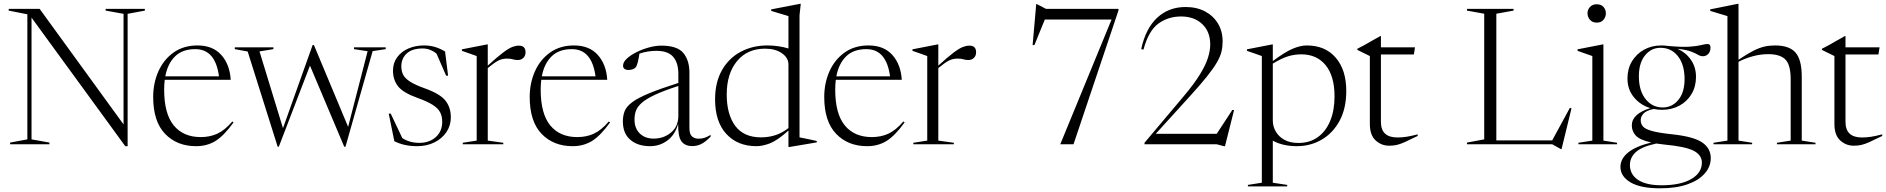

<svg xmlns="http://www.w3.org/2000/svg" viewBox="-20 -762 9960 1014"><path d="M124.5 -26V-686.5L26 -706V-715H189.5L632.5 -105V-689L538 -706V-715H745V-706L654 -689V10H641.5L146.5 -669V-26L241 -9V0H33.5V-9Z M1023 -522Q1103.5 -522 1148.5 -472Q1193.5 -422 1198.5 -340.5H850Q847 -316 847 -288Q847 -161.5 897.5 -99.8Q948 -38 1040.5 -38Q1088.5 -38 1127.8 -56Q1167 -74 1207 -120.5L1213.5 -115.5Q1162.5 -45 1118 -17.5Q1073.5 10 1015.5 10Q914.5 10 851.8 -55.2Q789 -120.5 789 -250Q789 -323 816.5 -385Q844 -447 896.5 -484.5Q949 -522 1023 -522ZM1011.5 -502.5Q943.5 -502.5 904.5 -464.2Q865.5 -426 853 -359H1136.5Q1117.5 -502.5 1011.5 -502.5Z M1921.5 -491.5 1849.5 -502.5V-512H2017V-502.5L1948 -492L1804.5 13H1798L1617 -415.5L1452.5 13H1446.5L1288 -490L1220 -502.5V-512H1424V-502.5L1350.5 -490.5L1474.5 -85L1631 -524H1638L1818.5 -92Z M2219.5 -522Q2250 -522 2276.5 -514.2Q2303 -506.5 2330.5 -490L2346.5 -362.5H2336L2285.5 -478.5Q2252.5 -506 2211.5 -506Q2157 -506 2128.2 -479.8Q2099.5 -453.5 2099.5 -411Q2099.5 -387.5 2108.5 -368.5Q2117.5 -349.5 2144.2 -331.8Q2171 -314 2224.5 -295Q2305 -266 2333 -230Q2361 -194 2361 -142Q2361 -99 2337.8 -64.5Q2314.5 -30 2274.2 -10Q2234 10 2183 10Q2113.5 10 2062.5 -16.5L2033 -162H2043.5L2104.5 -33Q2121 -21.5 2144.2 -14.5Q2167.5 -7.5 2194.5 -7.5Q2247.5 -7.5 2281.5 -38Q2315.5 -68.5 2315.5 -119Q2315.5 -147.5 2304.5 -168.8Q2293.5 -190 2265.5 -208Q2237.5 -226 2186 -244.5Q2109 -272 2082.2 -306.2Q2055.5 -340.5 2055.5 -388.5Q2055.5 -430 2077.8 -460Q2100 -490 2137.2 -506Q2174.5 -522 2219.5 -522Z M2720.5 -521Q2755.5 -521 2755.5 -486Q2755.5 -467.5 2744 -456.2Q2732.5 -445 2714.5 -445Q2699.5 -445 2688.5 -448.8Q2677.5 -452.5 2657 -452.5Q2632.5 -452.5 2611.8 -442Q2591 -431.5 2556 -402.5V-19.5L2638 -8V0H2424V-8L2497.5 -19.5V-466Q2488 -470 2467.5 -476.8Q2447 -483.5 2419.5 -493.5V-501.5L2553 -527.5H2556V-415.5Q2607.5 -462.5 2637.8 -485Q2668 -507.5 2686.2 -514.2Q2704.5 -521 2720.5 -521Z M3011.5 -522Q3092 -522 3137 -472Q3182 -422 3187 -340.5H2838.5Q2835.5 -316 2835.5 -288Q2835.5 -161.5 2886 -99.8Q2936.5 -38 3029 -38Q3077 -38 3116.2 -56Q3155.5 -74 3195.5 -120.5L3202 -115.5Q3151 -45 3106.5 -17.5Q3062 10 3004 10Q2903 10 2840.2 -55.2Q2777.5 -120.5 2777.5 -250Q2777.5 -323 2805 -385Q2832.5 -447 2885 -484.5Q2937.5 -522 3011.5 -522ZM3000 -502.5Q2932 -502.5 2893 -464.2Q2854 -426 2841.5 -359H3125Q3106 -502.5 3000 -502.5Z M3636.5 9.5Q3597 9.5 3578.8 -15.8Q3560.5 -41 3561.5 -108Q3545.5 -50.5 3505 -20.2Q3464.5 10 3413.5 10Q3348 10 3308.8 -23.8Q3269.5 -57.5 3269.5 -121Q3269.5 -151.5 3279.2 -175.8Q3289 -200 3318.8 -222.2Q3348.5 -244.5 3407 -268.8Q3465.5 -293 3562.5 -324V-372Q3562.5 -430 3535.2 -461.8Q3508 -493.5 3447 -493.5Q3401 -493.5 3357 -479Q3353.5 -454.5 3348.5 -434.2Q3343.5 -414 3337.5 -406.5Q3332 -400 3321.5 -396.2Q3311 -392.5 3300.5 -392.5Q3270.5 -392.5 3270.5 -415.5Q3270.5 -434 3290.8 -452.8Q3311 -471.5 3342.5 -487Q3374 -502.5 3408.5 -511.8Q3443 -521 3472 -521Q3557 -521 3589 -482Q3621 -443 3621 -379V-85Q3621 -53 3635 -41.2Q3649 -29.5 3669 -29.5Q3685.5 -29.5 3699.5 -33.8Q3713.5 -38 3733 -49.5V-40.5Q3707 -13.5 3684.5 -2Q3662 9.5 3636.5 9.5ZM3331 -130.5Q3331 -84 3359 -57Q3387 -30 3432 -30Q3485.5 -30 3524 -62.2Q3562.5 -94.5 3562.5 -150.5V-308Q3485 -283 3438.8 -261.2Q3392.5 -239.5 3369.2 -218.8Q3346 -198 3338.5 -176.8Q3331 -155.5 3331 -130.5Z M4293.5 -10 4148 14.5H4144V-72.5Q4086 -20.5 4046.8 -5.2Q4007.5 10 3975 10Q3875 10 3815.8 -54.8Q3756.5 -119.5 3756.5 -237Q3756.5 -327.5 3792.8 -391.2Q3829 -455 3891.8 -488.5Q3954.5 -522 4033 -522Q4060.5 -522 4089.2 -518Q4118 -514 4144 -506V-677Q4138 -679 4121.8 -683.8Q4105.5 -688.5 4086.5 -694.2Q4067.5 -700 4053 -704.5V-712.5L4206 -742H4209L4202.5 -681.5V-36.5Q4208.5 -35.5 4226.5 -31.8Q4244.5 -28 4263.8 -24Q4283 -20 4293.5 -17.5ZM4144 -421.5Q4144 -456.5 4109.5 -480.8Q4075 -505 4020.5 -505Q3926.5 -505 3872.2 -439Q3818 -373 3818 -263Q3818 -158 3863 -97.2Q3908 -36.5 4000 -36.5Q4036 -36.5 4072 -47.2Q4108 -58 4144 -85.5Z M4567 -522Q4647.5 -522 4692.5 -472Q4737.5 -422 4742.5 -340.5H4394Q4391 -316 4391 -288Q4391 -161.5 4441.5 -99.8Q4492 -38 4584.5 -38Q4632.5 -38 4671.8 -56Q4711 -74 4751 -120.5L4757.5 -115.5Q4706.5 -45 4662 -17.5Q4617.5 10 4559.5 10Q4458.5 10 4395.8 -55.2Q4333 -120.5 4333 -250Q4333 -323 4360.5 -385Q4388 -447 4440.5 -484.5Q4493 -522 4567 -522ZM4555.5 -502.5Q4487.5 -502.5 4448.5 -464.2Q4409.5 -426 4397 -359H4680.5Q4661.5 -502.5 4555.5 -502.5Z M5100 -521Q5135 -521 5135 -486Q5135 -467.5 5123.5 -456.2Q5112 -445 5094 -445Q5079 -445 5068 -448.8Q5057 -452.5 5036.5 -452.5Q5012 -452.5 4991.2 -442Q4970.5 -431.5 4935.5 -402.5V-19.5L5017.5 -8V0H4803.5V-8L4877 -19.5V-466Q4867.5 -470 4847 -476.8Q4826.5 -483.5 4799 -493.5V-501.5L4932.5 -527.5H4935.5V-415.5Q4987 -462.5 5017.2 -485Q5047.5 -507.5 5065.8 -514.2Q5084 -521 5100 -521Z M5887 -707 5649.5 0H5579.5L5850.5 -659H5498L5443 -524H5433.5L5452.5 -740H5456.5L5504.5 -715H5887Z M6497.5 -181 6449.5 10H6443.5L6406 0H6024.5V-8L6230.5 -252.5Q6286.5 -319 6317 -368.8Q6347.5 -418.5 6359.5 -456.8Q6371.5 -495 6371.5 -527Q6371.5 -595 6329.2 -635Q6287 -675 6217.5 -675Q6149 -675 6097.2 -637Q6045.5 -599 6019 -500L6007 -502.5Q6030 -611 6091 -668Q6152 -725 6241.5 -725Q6300 -725 6344 -701.8Q6388 -678.5 6412.5 -637.5Q6437 -596.5 6437 -543Q6437 -515.5 6431 -489.8Q6425 -464 6407 -432.8Q6389 -401.5 6354.2 -358Q6319.5 -314.5 6262 -251.5L6084 -55.5H6406L6488 -181Z M6778 214.5V222.5H6570.5V214.5L6644 203V-466Q6634 -470 6613.8 -476.8Q6593.5 -483.5 6565.5 -493.5V-501.5L6699 -527.5H6702V-439.5Q6767 -488 6807.8 -505Q6848.5 -522 6881 -522Q6979 -522 7034.5 -457.2Q7090 -392.5 7090 -282Q7090 -189.5 7054.8 -124.2Q7019.5 -59 6960.2 -24.5Q6901 10 6828.5 10Q6794 10 6761.8 3Q6729.5 -4 6702 -19V203ZM7028 -253Q7028 -360 6981.2 -417.5Q6934.5 -475 6852.5 -475Q6817 -475 6783.5 -465Q6750 -455 6702 -426V-125Q6702 -95 6717.5 -67.8Q6733 -40.5 6763 -23.8Q6793 -7 6837.5 -7Q6897 -7 6939.8 -37.8Q6982.5 -68.5 7005.2 -123.8Q7028 -179 7028 -253Z M7273 -118Q7273 -36 7360 -36Q7385.5 -36 7409 -39.8Q7432.5 -43.5 7467 -52.5V-44Q7423.5 -22.5 7398.2 -11.2Q7373 0 7355 3.8Q7337 7.5 7316 7.5Q7275.5 7.5 7245 -20.5Q7214.5 -48.5 7214.5 -107.5V-466L7148.5 -498.5V-504.5Q7171.5 -516 7185.5 -523.8Q7199.5 -531.5 7217.5 -542.2Q7235.5 -553 7270 -571.5H7273V-512H7453L7447 -474.5H7273Z M8227 25.5H8223.5L8178 0H7727.5V-9L7818.5 -26V-689.5L7727.5 -706V-715H7973.5V-706L7882.5 -689.5V-20.5H8177.5L8271 -192.5L8279.5 -190Z M8413 -642.5Q8390 -642.5 8377 -657.5Q8364 -672.5 8364 -692Q8364 -711 8377 -725.2Q8390 -739.5 8413 -739.5Q8436 -739.5 8448.5 -725.2Q8461 -711 8461 -692Q8461 -672.5 8448.5 -657.5Q8436 -642.5 8413 -642.5ZM8448 -527.5V-19.5L8520 -8V0H8316V-8L8389.5 -19.5V-466Q8381 -469 8357.5 -477.2Q8334 -485.5 8311.5 -493.5V-501.5L8444.5 -527.5Z M8757.5 -182Q8735 -182 8713.5 -186.5Q8674.5 -178.5 8659.8 -162.2Q8645 -146 8645 -127.5Q8645 -108 8656.8 -94.2Q8668.5 -80.5 8703.5 -70.5Q8738.5 -60.5 8809 -53Q8923.5 -41 8969.2 -10Q9015 21 9015 73Q9015 118 8983.2 154.2Q8951.5 190.5 8891.8 211.5Q8832 232.5 8747.5 232.5Q8644 232.5 8591 201Q8538 169.5 8538 119.5Q8538 76.5 8578 43.8Q8618 11 8700.5 -9.5Q8640 -23 8619 -46Q8598 -69 8598 -99.5Q8598 -161 8696 -191Q8643 -207 8609 -248.5Q8575 -290 8575 -347.5Q8575 -398.5 8598.5 -437.8Q8622 -477 8662.5 -499.5Q8703 -522 8753.5 -522Q8771.5 -522 8788 -519.5Q8863 -512.5 8903.8 -515.5Q8944.5 -518.5 8964.8 -524Q8985 -529.5 8998.5 -529.5Q9013.5 -529.5 9013.5 -511Q9013.5 -489.5 9001.8 -477.2Q8990 -465 8973.5 -465Q8960.5 -465 8948 -472.5Q8935.5 -480 8911.5 -489.5Q8887.5 -499 8839.5 -504.5Q8883.5 -484.5 8910.2 -446Q8937 -407.5 8937 -356Q8937 -305.5 8913.8 -266Q8890.5 -226.5 8849.8 -204.2Q8809 -182 8757.5 -182ZM8765.5 -194.5Q8815 -196.5 8847 -238.5Q8879 -280.5 8876.5 -356Q8873.5 -428 8838 -469.5Q8802.5 -511 8745.5 -509.5Q8697 -508 8665 -465.8Q8633 -423.5 8635.5 -348Q8638 -277 8673.8 -235Q8709.5 -193 8765.5 -194.5ZM8588 109Q8588 159.5 8631 188Q8674 216.5 8755 216.5Q8855 216.5 8911.5 183.8Q8968 151 8968 97Q8968 57 8925.2 34.5Q8882.5 12 8770.5 1.5Q8747 -1 8727.5 -4Q8651.5 12 8619.8 40.8Q8588 69.5 8588 109Z M9233.5 0H9029.5V-8L9103 -19.5V-677Q9093.5 -680 9067.2 -687.8Q9041 -695.5 9012 -704.5V-712.5L9158.5 -742H9161.5V-446.5Q9207.5 -477.5 9239.8 -493.8Q9272 -510 9298.5 -516Q9325 -522 9353.5 -522Q9430.5 -522 9463 -484Q9495.5 -446 9495.5 -358V-19.5L9568 -8V0H9364.5V-8L9437 -19.5V-343.5Q9437 -418 9409.8 -447Q9382.5 -476 9318 -476Q9276.5 -476 9234.5 -464.2Q9192.5 -452.5 9161.5 -435.5V-19.5L9233.5 -8Z M9726.5 -118Q9726.5 -36 9813.5 -36Q9839 -36 9862.5 -39.8Q9886 -43.5 9920.5 -52.5V-44Q9877 -22.5 9851.8 -11.2Q9826.5 0 9808.5 3.8Q9790.5 7.5 9769.5 7.5Q9729 7.5 9698.5 -20.5Q9668 -48.5 9668 -107.5V-466L9602 -498.5V-504.5Q9625 -516 9639 -523.8Q9653 -531.5 9671 -542.2Q9689 -553 9723.5 -571.5H9726.5V-512H9906.5L9900.5 -474.5H9726.5Z"/></svg>

Font: Newsreader 72pt Light
Style: Regular
Weight: 300
Designer: Hugues Gentile
Foundry: Production Type
Version: Version 1.003; ttfautohint (v1.8.3)